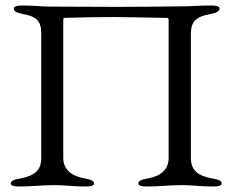

<svg xmlns="http://www.w3.org/2000/svg" viewBox="-20 -673 844 698"><path d="M593 -99C593 -57 566 -33 516 -24C493 -20 483 -15 483 -6C483 2 495 5 512 5C566 5 590 0 640 0C686 0 703 5 757 5C774 5 786 2 786 -6C786 -15 776 -20 753 -24C703 -33 674 -51 674 -98V-550C674 -597 695 -613 745 -622C768 -626 778 -633 778 -642C778 -650 766 -653 749 -653C695 -653 683 -650 640 -650C547 -649 475 -648 402 -648C328 -648 259 -649 165 -649C124 -649 113 -653 59 -653C42 -653 30 -650 30 -642C30 -633 40 -626 63 -622C113 -613 130 -597 130 -550V-98C130 -51 102 -33 52 -24C29 -20 19 -15 19 -6C19 2 31 5 48 5C102 5 126 0 176 0C222 0 239 5 293 5C310 5 322 2 322 -6C322 -15 312 -20 289 -24C239 -33 210 -57 210 -99V-597C210 -605 210 -608 215 -608C282 -610 332 -611 384 -611C449 -611 502 -609 585 -608C589 -608 593 -608 593 -601Z"/></svg>

Font: EB Garamond SC 08
Style: Regular
Weight: 400
Version: Version 0.016